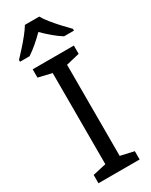

<svg xmlns="http://www.w3.org/2000/svg" viewBox="-241 -993 820 1042"><g transform="rotate(-30 169.5 -472.0)"><path d="M298 0H40V-52L124 -71V-642L40 -662V-714H298V-662L214 -642V-71L298 -52ZM214 -944Q226 -922 248.5 -894.5Q271 -867 295.5 -840.5Q320 -814 339 -795V-784H277Q251 -800 223 -823.5Q195 -847 168 -874Q141 -847 114 -824Q87 -801 61 -784H1V-795Q20 -815 43.5 -841Q67 -867 89 -894.5Q111 -922 124 -944Z"/></g></svg>

Font: Noto Sans
Style: Regular
Weight: 400
Designer: Monotype Design Team
Foundry: Monotype Imaging Inc.
Version: Version 2.007